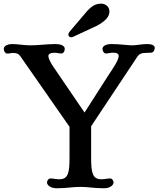

<svg xmlns="http://www.w3.org/2000/svg" viewBox="-49 -1004 845 1024"><path d="M201.7 -30.3C201.7 -19 217.8 0 252.4 0C310.5 0 335.9 -7.3 379.4 -7.3C421.9 -7.3 448.7 0 505.9 0C541 0 556.6 -19 556.6 -30.3C556.6 -40 549.8 -52.2 538.1 -52.2C521.5 -52.2 512.2 -47.9 491.7 -47.9C445.3 -47.9 437 -81.1 437 -161.1V-330.6L685.5 -704.6C693.8 -715.8 705.6 -721.7 725.1 -721.7C743.2 -721.7 749.5 -723.1 757.3 -723.1C769.5 -723.1 776.4 -738.8 776.4 -748C776.4 -764.2 757.3 -769 735.8 -769C706.5 -769 681.2 -762.2 654.8 -762.2C630.4 -762.2 591.8 -769 545.4 -769C512.2 -769 497.6 -756.8 497.6 -743.2C497.6 -733.4 504.4 -718.8 515.6 -718.8C528.3 -718.8 541.5 -723.1 553.2 -723.1C575.2 -723.1 584 -717.3 584 -705.1C584 -684.6 556.2 -642.6 532.2 -607.4L401.9 -403.8L230.5 -655.3C216.3 -678.7 209 -695.3 209 -705.1C209 -714.8 218.3 -722.7 240.2 -722.7C255.4 -722.7 265.1 -718.8 277.8 -718.8C292.5 -718.8 296.4 -735.4 296.4 -743.2C296.4 -758.8 278.8 -769 246.1 -769C199.7 -769 157.2 -762.2 114.7 -762.2C75.2 -762.2 47.9 -769 17.1 -769C-13.7 -769 -28.8 -756.3 -28.8 -743.2C-28.8 -732.9 -22 -718.3 -9.8 -718.3C2.4 -718.3 9.8 -721.7 17.1 -721.7C39.6 -721.7 49.8 -717.8 59.1 -704.6L321.8 -327.6V-161.1C321.8 -80.6 313.5 -47.9 267.1 -47.9C246.6 -47.9 237.8 -52.2 220.7 -52.2C208.5 -52.2 201.7 -40 201.7 -30.3ZM330.6 -805.2C335.4 -805.2 340.8 -807.1 352.5 -813L467.8 -866.7C512.2 -890.6 534.7 -914.6 534.7 -942.9C534.7 -967.3 515.1 -984.4 490.7 -984.4C462.4 -984.4 439 -975.1 401.4 -928.2L323.7 -836.9C318.4 -830.1 315.4 -825.2 315.4 -819.3C315.4 -813.5 319.8 -805.2 330.6 -805.2Z"/></svg>

Font: Stoke
Style: Regular
Weight: 400
Designer: Nicole Fally
Foundry: Nicole Fally
Version: Version 1.002